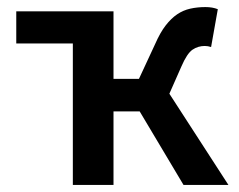

<svg xmlns="http://www.w3.org/2000/svg" viewBox="-20 -523 675 543"><path d="M186 0V-400H26V-491H301V-300H373L419 -399Q433 -431 448.5 -451Q464 -471 481 -482.5Q498 -494 518 -498.5Q538 -503 561 -503Q581 -503 596 -497L577 -390Q568 -393 559 -393Q540 -393 524.5 -382.5Q509 -372 493 -335L459 -258L626 0H499L375 -208H301V0Z"/></svg>

Font: Giro Sans Semibold
Style: Regular
Weight: 600
Designer: Paul D. Hunt
Foundry: Adobe Systems Incorporated
Version: Version 1.000;PS 1.0;hotconv 1.0.88;makeotf.lib2.5.647800